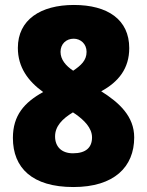

<svg xmlns="http://www.w3.org/2000/svg" viewBox="-20 -744 593 774"><path d="M278 -724C143 -724 52 -664 52 -551C52 -473 93 -417 154 -373C78 -331 32 -279 32 -188C32 -67 110 10 276 10C440 10 521 -71 521 -190C521 -275 461 -330 388 -376C458 -414 501 -468 501 -550C501 -665 414 -724 278 -724ZM277 -588C305 -588 329 -567 329 -535C329 -500 306 -480 275 -459C245 -479 224 -504 224 -535C224 -567 247 -588 277 -588ZM202 -194C202 -235 231 -265 274 -291L286 -283C318 -260 351 -229 351 -190C351 -150 327 -126 274 -126C228 -126 202 -153 202 -194Z"/></svg>

Font: Noto Sans Thai SemCond Blk
Style: Regular
Weight: 900
Width: 4
Designer: Monotype Design Team
Foundry: Monotype Imaging Inc.
Version: Version 2.002